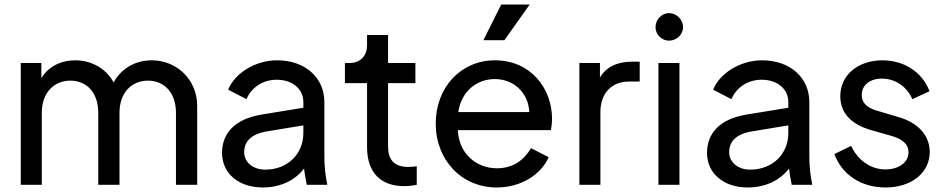

<svg xmlns="http://www.w3.org/2000/svg" viewBox="-20 -818 4186 850"><path d="M72 0H165V-319C165 -407 219 -461 291 -461C364 -461 415 -408 415 -319V0H509V-319C509 -407 562 -461 635 -461C707 -461 759 -408 759 -319V0H853V-349C853 -465 763 -551 652 -551C581 -551 518 -517 483 -453C451 -513 387 -551 313 -551C249 -551 194 -523 163 -472V-539H72Z M1143 12C1223 12 1288 -21 1326 -72C1328 -53 1332 -31 1338 0H1429C1419 -49 1416 -83 1416 -133V-366C1416 -475 1330 -551 1207 -551C1111 -551 1020 -495 990 -421L1071 -379C1093 -430 1142 -465 1205 -465C1275 -465 1323 -424 1323 -366V-341L1139 -311C1017 -291 963 -226 963 -141C963 -50 1037 12 1143 12ZM1061 -144C1061 -190 1090 -224 1160 -236L1323 -263V-229C1323 -138 1255 -67 1154 -67C1100 -67 1061 -100 1061 -144Z M1769 6C1784 6 1808 4 1825 0V-82C1813 -80 1798 -79 1788 -79C1722 -79 1698 -114 1698 -169V-450H1819V-539H1698V-663H1605V-619C1605 -570 1575 -539 1527 -539H1507V-450H1605V-166C1605 -56 1664 6 1769 6Z M2179 12C2289 12 2376 -47 2409 -122L2331 -162C2300 -110 2252 -73 2180 -73C2089 -73 2011 -138 2007 -242H2419C2422 -258 2424 -277 2424 -292C2424 -426 2330 -551 2171 -551C2022 -551 1909 -433 1909 -271C1909 -109 2024 12 2179 12ZM2009 -322C2022 -413 2090 -468 2171 -468C2254 -468 2320 -407 2323 -322ZM2120 -640H2213L2325 -798H2199Z M2545 0H2638V-321C2638 -407 2689 -457 2765 -457H2812V-545H2779C2713 -545 2664 -522 2636 -475V-539H2545Z M2895 0H2988V-539H2895ZM2882 -698C2882 -665 2909 -638 2942 -638C2975 -638 3004 -665 3004 -698C3004 -731 2975 -760 2942 -760C2909 -760 2882 -731 2882 -698Z M3290 12C3370 12 3435 -21 3473 -72C3475 -53 3479 -31 3485 0H3576C3566 -49 3563 -83 3563 -133V-366C3563 -475 3477 -551 3354 -551C3258 -551 3167 -495 3137 -421L3218 -379C3240 -430 3289 -465 3352 -465C3422 -465 3470 -424 3470 -366V-341L3286 -311C3164 -291 3110 -226 3110 -141C3110 -50 3184 12 3290 12ZM3208 -144C3208 -190 3237 -224 3307 -236L3470 -263V-229C3470 -138 3402 -67 3301 -67C3247 -67 3208 -100 3208 -144Z M3900 12C4015 12 4096 -53 4096 -145C4096 -219 4044 -275 3957 -300L3869 -326C3837 -335 3795 -351 3795 -398C3795 -440 3830 -470 3884 -470C3943 -470 3995 -435 4019 -379L4095 -414C4063 -500 3981 -551 3887 -551C3781 -551 3700 -488 3700 -392C3700 -322 3743 -268 3840 -241L3921 -218C3954 -209 4002 -191 4002 -144C4002 -98 3958 -68 3900 -68C3835 -68 3779 -107 3748 -172L3674 -136C3707 -45 3792 12 3900 12Z"/></svg>

Font: Mluvka Medium
Style: Regular
Weight: 500
Designer: Modified by Jiří Krblich, Original typeface by Gumpita Rahayu
Foundry: Gumpita Rahayu & Jiří Krblich
Version: Version 2.000;Glyphs 3.1.1 (3134)